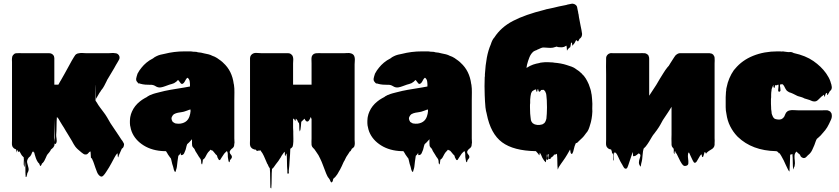

<svg xmlns="http://www.w3.org/2000/svg" viewBox="-20 -808 4540 1039"><path d="M650 -19Q649 -12 645 -8Q641 -4 639 -3Q637 0 635 6L623 33Q622 35 621 40Q620 45 619 43Q616 36 617 32.5Q618 29 615 21Q605 33 598 47Q591 61 583 75Q577 87 570 98Q563 109 556 120Q554 122 552 126Q548 133 539 142.5Q530 152 520 144Q510 136 505 123Q500 110 496 99Q492 88 488.5 77Q485 66 480 56Q479 54 478.5 52Q478 50 476 49Q475 48 474 47Q473 46 472 45Q471 37 471 28.5Q471 20 470 12Q466 12 463 15Q459 19 455 23.5Q451 28 445 28Q438 29 432 25Q426 21 421 17Q411 9 400 -1Q397 -4 394 -7Q391 -10 388 -14Q386 -17 384 -20Q382 -23 380 -26Q377 -31 374.5 -35.5Q372 -40 370 -44L347 -82Q342 -90 336.5 -99Q331 -108 326 -117L317 -131Q313 -137 310 -142.5Q307 -148 303 -154Q303 -155 302.5 -155.5Q302 -156 302 -156Q302 -157 301.5 -157Q301 -157 301 -158Q301 -157 298 -163V-164Q297 -164 297 -164.5Q297 -165 297 -165L288 -175Q286 -153 286 -127Q286 -101 284 -78Q284 -73 284.5 -68Q285 -63 286 -58Q287 -52 287 -45Q287 -38 284 -33Q283 -32 281.5 -30Q280 -28 278 -29H277Q275 -31 275 -35Q275 -31 275 -26.5Q275 -22 273 -18Q273 -17 271 -15Q271 -13 269 -11Q266 -7 262.5 -4.5Q259 -2 256 1Q256 2 254 4Q254 7 251 10Q249 14 246 17Q243 20 240 24Q236 28 233 34Q230 40 227.5 46.5Q225 53 221 60Q219 64 216.5 67.5Q214 71 211 74Q209 76 207 77Q206 79 205.5 81.5Q205 84 203 86Q198 94 196 87Q194 80 192 77Q187 73 184 68Q178 59 174 47.5Q170 36 167 25Q167 23 166.5 22Q166 21 166 20L163 13V6Q162 8 162 11.5Q162 15 160 16Q158 17 158 14.5Q158 12 156 12Q153 21 148.5 30Q144 39 136 44Q124 59 127 72.5Q130 86 134 100Q138 114 128 129Q127 134 126 139Q125 144 123 149Q122 150 120.5 150Q119 150 119 149Q117 128 117.5 106.5Q118 85 115 63Q115 58 114.5 68Q114 78 113.5 88Q113 98 111 94Q107 82 108.5 68.5Q110 55 108 42Q107 42 105.5 41Q104 40 105 40Q102 38 99.5 34.5Q97 31 95 28Q92 23 89.5 18Q87 13 82 9Q82 14 80 15Q78 16 77.5 12.5Q77 9 76 8L73 3Q73 4 72.5 4.5Q72 5 72 6Q69 21 70 21.5Q71 22 67 0Q66 0 65.5 -0.5Q65 -1 63 -1Q55 -4 50 -11Q48 -13 46 -19Q44 -26 44.5 -35Q45 -44 45 -51V-473Q45 -478 44.5 -483.5Q44 -489 45 -494Q45 -498 47 -504Q49 -508 50.5 -509.5Q52 -511 53 -512Q59 -520 70 -520Q78 -521 86 -520.5Q94 -520 101 -520H247Q256 -520 263 -515L269 -509Q270 -508 272 -504Q274 -498 274 -494V-350H296L306 -368Q308 -371 309.5 -373.5Q311 -376 312 -378L329 -408Q337 -423 345.5 -438Q354 -453 362 -468Q364 -472 368.5 -480Q373 -488 377 -494Q379 -497 380.5 -500Q382 -503 384 -505Q386 -510 392 -514.5Q398 -519 408 -520Q418 -522 428.5 -521Q439 -520 448 -520H567Q575 -520 584.5 -521Q594 -522 603 -520Q613 -520 620 -513Q627 -506 627 -496Q627 -492 626 -489Q625 -486 623 -483L615 -469Q611 -463 607.5 -456.5Q604 -450 600 -443Q600 -442 599.5 -442Q599 -442 599 -441L562 -379Q559 -375 558 -371Q551 -357 544 -343.5Q537 -330 528 -320Q526 -316 523.5 -312.5Q521 -309 518 -305Q513 -295 507 -286L499 -273Q499 -317 499 -333.5Q499 -350 498.5 -348Q498 -346 498 -333Q498 -320 497.5 -304Q497 -288 497 -275.5Q497 -263 497 -263L504 -253L513 -238Q517 -234 518 -231L539 -203Q550 -189 559.5 -173Q569 -157 578 -141L623 -74Q626 -69 629.5 -64Q633 -59 636 -54Q638 -52 642.5 -45.5Q647 -39 649 -34Q650 -33 650 -32Q650 -31 651 -29Q652 -25 650 -19ZM274 -61Q274 -56 274.5 -50Q275 -44 275 -39Q275 -42 275.5 -45.5Q276 -49 276 -53Q277 -58 277 -62Q277 -66 277 -69L274 -164Z M1249 -36Q1249 -32 1248 -30Q1248 -17 1243 -11Q1242 -9 1239 -6.5Q1236 -4 1233 -2Q1222 9 1223 16Q1224 23 1229 28Q1234 33 1235 40Q1236 47 1225 58Q1224 61 1223.5 64.5Q1223 68 1221 70Q1220 71 1217 65Q1216 60 1215 54Q1214 48 1213 42Q1212 25 1212.5 22.5Q1213 20 1208 9L1204 13Q1201 16 1198.5 18Q1196 20 1193 24Q1189 30 1185 36Q1181 42 1177 48Q1176 49 1174 53Q1172 57 1170 58Q1165 60 1162 53Q1159 46 1157 44Q1156 41 1155.5 38Q1155 35 1153 32Q1151 31 1147 27Q1145 25 1144 23L1134 11L1129 6Q1127 7 1124 5Q1121 3 1119 2Q1114 7 1114 8Q1106 15 1100.5 24.5Q1095 34 1090 44Q1089 46 1086.5 49Q1084 52 1081 54Q1079 56 1078 56Q1077 62 1076.5 68.5Q1076 75 1074 81Q1073 82 1071.5 80.5Q1070 79 1070 78Q1068 70 1068.5 66.5Q1069 63 1065 51Q1064 51 1063.5 50.5Q1063 50 1063 50Q1063 49 1061 47Q1061 45 1059.5 44Q1058 43 1058 43L1049 28L1037 9Q1036 5 1034 1.5Q1032 -2 1030 -5L1029 -6Q1025 -9 1021 -16Q1021 -17 1020.5 -17.5Q1020 -18 1020 -19Q1019 -24 1019 -30.5Q1019 -37 1019 -47V-55Q1017 -53 1016 -51L1013 -48Q1004 -37 993 -28Q989 -18 987 -7.5Q985 3 980 13Q979 17 976.5 21.5Q974 26 970 29Q969 30 964.5 31Q960 32 959 31Q958 28 958 24.5Q958 21 958 18Q957 21 955.5 23.5Q954 26 952 28Q951 30 949 31.5Q947 33 945 35Q942 51 940.5 65.5Q939 80 937 96Q936 100 935 104.5Q934 109 932 114Q932 119 929 122Q928 123 925 120Q924 118 923 115.5Q922 113 921 111Q920 106 917 94.5Q914 83 912 79Q911 75 910 70.5Q909 66 908 62Q907 59 906.5 55.5Q906 52 904 48L901 45Q898 41 895 36.5Q892 32 889 28Q888 25 886 22.5Q884 20 882 16Q881 14 880 12.5Q879 11 877 10H869Q804 8 757.5 -21Q711 -50 693 -95Q692 -98 691 -101Q690 -104 689 -107Q689 -108 688.5 -109Q688 -110 688 -111Q687 -116 686 -120.5Q685 -125 684 -129Q683 -135 683 -141.5Q683 -148 683 -154Q683 -158 683.5 -161Q684 -164 684 -168L685 -175Q688 -191 694 -204Q708 -236 737 -259Q743 -264 749 -268Q755 -272 762 -276L775 -283Q777 -285 780 -287Q783 -289 786 -290Q788 -292 791 -293Q794 -294 797 -295Q808 -300 819.5 -303Q831 -306 843 -309Q857 -313 871.5 -316Q886 -319 902 -322L926 -326Q940 -328 953.5 -330.5Q967 -333 981 -335Q985 -335 986 -336L1008 -340V-356Q1008 -352 1007.5 -358Q1007 -364 1007 -365Q1007 -364 1006.5 -367.5Q1006 -371 1006 -370Q1006 -371 1005.5 -372Q1005 -373 1005 -374Q1003 -380 997 -386Q996 -386 996 -386.5Q996 -387 994 -387Q992 -386 989.5 -383Q987 -380 986 -378Q983 -373 979 -365.5Q975 -358 969 -355Q962 -351 956 -360Q950 -369 946 -373Q944 -375 943 -375L934 -366Q931 -364 928 -362Q925 -360 922 -358Q916 -355 909.5 -353.5Q903 -352 897 -350Q885 -346 873.5 -341.5Q862 -337 850 -335Q835 -333 822 -341.5Q809 -350 794 -349Q780 -349 766.5 -350Q753 -351 739 -355Q735 -357 734 -357Q733 -357 732 -356Q731 -355 730 -356Q729 -357 728.5 -358Q728 -359 726 -360Q725 -362 723 -364Q721 -366 721 -366Q720 -367 718 -371Q716 -377 717 -383.5Q718 -390 720 -396Q721 -399 722 -402Q723 -405 724 -409Q734 -428 746 -442Q757 -456 772.5 -469Q788 -482 808 -492Q816 -499 827 -504Q837 -509 848.5 -512Q860 -515 872 -517Q895 -523 922 -526.5Q949 -530 981 -530H1001Q1007 -530 1012 -530Q1017 -530 1020 -529L1027 -528H1032Q1045 -528 1051 -525Q1068 -524 1085 -519Q1097 -517 1108.5 -514Q1120 -511 1129 -506Q1142 -502 1154.5 -494Q1167 -486 1177 -478Q1177 -477 1177.5 -477Q1178 -477 1178 -477Q1181 -475 1183.5 -472.5Q1186 -470 1188 -468Q1236 -425 1245 -353Q1246 -352 1246 -350Q1249 -329 1248.5 -308Q1248 -287 1248 -266V-59Q1248 -54 1248.5 -48Q1249 -42 1249 -36ZM1011 -203V-215Q1011 -216 1009 -215Q1008 -215 1006.5 -214.5Q1005 -214 1004 -214Q1000 -212 995 -210.5Q990 -209 985 -207Q975 -203 964.5 -201.5Q954 -200 943 -198Q938 -197 932 -195Q926 -193 921 -190Q917 -187 915 -184Q908 -175 908 -166Q908 -159 915 -148Q917 -147 919.5 -145.5Q922 -144 925 -142L930 -140Q943 -139 944 -138.5Q945 -138 956 -139Q999 -145 1008 -188Q1010 -194 1010 -199Q1010 -202 1011 -203Z M1900 -32Q1900 -26 1898 -18Q1897 -14 1894 -11Q1892 -9 1889.5 -7Q1887 -5 1884 -3Q1883 -2 1880 4.5Q1877 11 1876 11Q1875 11 1874 10Q1874 11 1873.5 11Q1873 11 1873 12Q1869 19 1864 26Q1859 33 1854 41L1848 53Q1847 56 1845 59.5Q1843 63 1841 66L1838 72Q1834 82 1829.5 91Q1825 100 1820 110Q1817 114 1814.5 119Q1812 124 1809 129L1806 134Q1805 135 1805 135.5Q1805 136 1804 137Q1794 152 1784 159Q1782 163 1781.5 168.5Q1781 174 1776 178Q1772 182 1768 172Q1764 162 1759 156Q1754 151 1751 144Q1748 137 1745 131L1727 84Q1724 76 1720.5 67.5Q1717 59 1713 51Q1705 32 1690 12L1681 -1L1674 -8Q1668 -14 1667 -20Q1667 -21 1666.5 -21.5Q1666 -22 1666 -23Q1665 -32 1665.5 -41Q1666 -50 1666 -59V-163L1662 -175Q1661 -174 1660 -171Q1659 -168 1658 -166Q1656 -162 1652 -156Q1648 -150 1642 -150Q1637 -151 1633 -156.5Q1629 -162 1627 -166Q1626 -164 1624 -162Q1621 -159 1618.5 -156.5Q1616 -154 1613 -152Q1611 -150 1610 -146Q1609 -136 1608.5 -126.5Q1608 -117 1606 -107Q1605 -104 1603.5 -99.5Q1602 -95 1602 -97Q1599 -108 1599.5 -119.5Q1600 -131 1598 -142Q1597 -143 1596 -144Q1595 -145 1594 -146L1591 -152Q1590 -154 1589.5 -156Q1589 -158 1587 -159Q1587 -160 1586.5 -160Q1586 -160 1586 -161Q1583 -163 1581 -166Q1580 -163 1580 -159.5Q1580 -156 1578 -154Q1577 -153 1576 -156Q1575 -159 1574 -161L1566 -167V-132Q1566 -125 1566 -116Q1566 -107 1567 -97V-85Q1567 -75 1567.5 -58Q1568 -41 1566 -26Q1566 -22 1564 -16Q1563 -13 1559 -9Q1557 -7 1557 -7Q1555 -5 1551 -3Q1550 13 1549.5 30Q1549 47 1547 64Q1546 76 1545.5 88.5Q1545 101 1543 113Q1542 117 1543 124Q1544 131 1539 132Q1535 133 1535 126Q1535 119 1535 115Q1533 94 1533 69Q1533 44 1531 22L1527 29Q1526 30 1525 34Q1524 38 1523 36Q1521 31 1521.5 25Q1522 19 1520 13L1515 19Q1512 22 1510 26Q1507 30 1504 34.5Q1501 39 1499 44Q1498 45 1497 47Q1496 49 1494 51Q1492 55 1489.5 58.5Q1487 62 1485 65Q1479 73 1473 80.5Q1467 88 1462 96Q1460 99 1457.5 101.5Q1455 104 1452 106Q1450 128 1450 158Q1450 188 1448 211Q1447 212 1445.5 210Q1444 208 1443 207Q1442 184 1442 154Q1442 124 1440 102Q1436 98 1433 91.5Q1430 85 1428 80H1427Q1420 65 1414 50Q1408 35 1400 21Q1397 16 1394 12.5Q1391 9 1389 5Q1385 7 1384 7H1377Q1373 9 1372 9Q1368 9 1368 7Q1368 5 1366 4Q1364 3 1362 1Q1360 1 1359 1.5Q1358 2 1355 0Q1354 0 1353.5 -0.5Q1353 -1 1351 -1Q1343 -4 1338 -11Q1336 -13 1334 -19Q1332 -26 1332.5 -35Q1333 -44 1333 -51V-493Q1333 -501 1338 -509L1344 -515Q1355 -523 1369.5 -521.5Q1384 -520 1397 -520H1539Q1550 -520 1557 -513Q1562 -510 1565 -501Q1566 -497 1566.5 -493.5Q1567 -490 1567 -486Q1567 -481 1566.5 -475.5Q1566 -470 1566 -465V-350H1666V-465Q1666 -474 1665.5 -484Q1665 -494 1667 -502Q1670 -511 1678 -516Q1682 -518 1685.5 -519Q1689 -520 1693 -520Q1701 -521 1708.5 -520.5Q1716 -520 1722 -520H1840Q1849 -520 1859.5 -521Q1870 -522 1880 -519Q1896 -514 1899 -498Q1901 -489 1900 -479Q1899 -469 1899 -460V-51Q1899 -50 1899.5 -43.5Q1900 -37 1900 -32Z M2534 -36Q2534 -32 2533 -30Q2533 -17 2528 -11Q2527 -9 2524 -6.5Q2521 -4 2518 -2Q2507 9 2508 16Q2509 23 2514 28Q2519 33 2520 40Q2521 47 2510 58Q2509 61 2508.5 64.5Q2508 68 2506 70Q2505 71 2502 65Q2501 60 2500 54Q2499 48 2498 42Q2497 25 2497.5 22.5Q2498 20 2493 9L2489 13Q2486 16 2483.5 18Q2481 20 2478 24Q2474 30 2470 36Q2466 42 2462 48Q2461 49 2459 53Q2457 57 2455 58Q2450 60 2447 53Q2444 46 2442 44Q2441 41 2440.5 38Q2440 35 2438 32Q2436 31 2432 27Q2430 25 2429 23L2419 11L2414 6Q2412 7 2409 5Q2406 3 2404 2Q2399 7 2399 8Q2391 15 2385.5 24.5Q2380 34 2375 44Q2374 46 2371.5 49Q2369 52 2366 54Q2364 56 2363 56Q2362 62 2361.5 68.5Q2361 75 2359 81Q2358 82 2356.5 80.5Q2355 79 2355 78Q2353 70 2353.5 66.5Q2354 63 2350 51Q2349 51 2348.5 50.5Q2348 50 2348 50Q2348 49 2346 47Q2346 45 2344.5 44Q2343 43 2343 43L2334 28L2322 9Q2321 5 2319 1.5Q2317 -2 2315 -5L2314 -6Q2310 -9 2306 -16Q2306 -17 2305.5 -17.5Q2305 -18 2305 -19Q2304 -24 2304 -30.5Q2304 -37 2304 -47V-55Q2302 -53 2301 -51L2298 -48Q2289 -37 2278 -28Q2274 -18 2272 -7.5Q2270 3 2265 13Q2264 17 2261.5 21.5Q2259 26 2255 29Q2254 30 2249.5 31Q2245 32 2244 31Q2243 28 2243 24.5Q2243 21 2243 18Q2242 21 2240.5 23.5Q2239 26 2237 28Q2236 30 2234 31.5Q2232 33 2230 35Q2227 51 2225.5 65.5Q2224 80 2222 96Q2221 100 2220 104.5Q2219 109 2217 114Q2217 119 2214 122Q2213 123 2210 120Q2209 118 2208 115.5Q2207 113 2206 111Q2205 106 2202 94.5Q2199 83 2197 79Q2196 75 2195 70.5Q2194 66 2193 62Q2192 59 2191.5 55.5Q2191 52 2189 48L2186 45Q2183 41 2180 36.5Q2177 32 2174 28Q2173 25 2171 22.5Q2169 20 2167 16Q2166 14 2165 12.5Q2164 11 2162 10H2154Q2089 8 2042.5 -21Q1996 -50 1978 -95Q1977 -98 1976 -101Q1975 -104 1974 -107Q1974 -108 1973.5 -109Q1973 -110 1973 -111Q1972 -116 1971 -120.5Q1970 -125 1969 -129Q1968 -135 1968 -141.5Q1968 -148 1968 -154Q1968 -158 1968.5 -161Q1969 -164 1969 -168L1970 -175Q1973 -191 1979 -204Q1993 -236 2022 -259Q2028 -264 2034 -268Q2040 -272 2047 -276L2060 -283Q2062 -285 2065 -287Q2068 -289 2071 -290Q2073 -292 2076 -293Q2079 -294 2082 -295Q2093 -300 2104.5 -303Q2116 -306 2128 -309Q2142 -313 2156.5 -316Q2171 -319 2187 -322L2211 -326Q2225 -328 2238.5 -330.5Q2252 -333 2266 -335Q2270 -335 2271 -336L2293 -340V-356Q2293 -352 2292.5 -358Q2292 -364 2292 -365Q2292 -364 2291.5 -367.5Q2291 -371 2291 -370Q2291 -371 2290.5 -372Q2290 -373 2290 -374Q2288 -380 2282 -386Q2281 -386 2281 -386.5Q2281 -387 2279 -387Q2277 -386 2274.5 -383Q2272 -380 2271 -378Q2268 -373 2264 -365.5Q2260 -358 2254 -355Q2247 -351 2241 -360Q2235 -369 2231 -373Q2229 -375 2228 -375L2219 -366Q2216 -364 2213 -362Q2210 -360 2207 -358Q2201 -355 2194.5 -353.5Q2188 -352 2182 -350Q2170 -346 2158.5 -341.5Q2147 -337 2135 -335Q2120 -333 2107 -341.5Q2094 -350 2079 -349Q2065 -349 2051.5 -350Q2038 -351 2024 -355Q2020 -357 2019 -357Q2018 -357 2017 -356Q2016 -355 2015 -356Q2014 -357 2013.5 -358Q2013 -359 2011 -360Q2010 -362 2008 -364Q2006 -366 2006 -366Q2005 -367 2003 -371Q2001 -377 2002 -383.5Q2003 -390 2005 -396Q2006 -399 2007 -402Q2008 -405 2009 -409Q2019 -428 2031 -442Q2042 -456 2057.5 -469Q2073 -482 2093 -492Q2101 -499 2112 -504Q2122 -509 2133.5 -512Q2145 -515 2157 -517Q2180 -523 2207 -526.5Q2234 -530 2266 -530H2286Q2292 -530 2297 -530Q2302 -530 2305 -529L2312 -528H2317Q2330 -528 2336 -525Q2353 -524 2370 -519Q2382 -517 2393.5 -514Q2405 -511 2414 -506Q2427 -502 2439.5 -494Q2452 -486 2462 -478Q2462 -477 2462.5 -477Q2463 -477 2463 -477Q2466 -475 2468.5 -472.5Q2471 -470 2473 -468Q2521 -425 2530 -353Q2531 -352 2531 -350Q2534 -329 2533.5 -308Q2533 -287 2533 -266V-59Q2533 -54 2533.5 -48Q2534 -42 2534 -36ZM2296 -203V-215Q2296 -216 2294 -215Q2293 -215 2291.5 -214.5Q2290 -214 2289 -214Q2285 -212 2280 -210.5Q2275 -209 2270 -207Q2260 -203 2249.5 -201.5Q2239 -200 2228 -198Q2223 -197 2217 -195Q2211 -193 2206 -190Q2202 -187 2200 -184Q2193 -175 2193 -166Q2193 -159 2200 -148Q2202 -147 2204.5 -145.5Q2207 -144 2210 -142L2215 -140Q2228 -139 2229 -138.5Q2230 -138 2241 -139Q2284 -145 2293 -188Q2295 -194 2295 -199Q2295 -202 2296 -203Z M3184 -272Q3185 -260 3185.5 -246.5Q3186 -233 3185 -220Q3186 -213 3185.5 -204.5Q3185 -196 3184 -184Q3183 -175 3181.5 -166Q3180 -157 3178 -149Q3177 -145 3176 -141.5Q3175 -138 3174 -135Q3170 -120 3165 -108Q3160 -96 3152 -88Q3148 -83 3143.5 -76.5Q3139 -70 3131 -62Q3127 -58 3122.5 -54Q3118 -50 3113 -45L3106 -38Q3105 -37 3104 -36Q3103 -35 3101 -34Q3100 -33 3099.5 -34Q3099 -35 3097 -35Q3095 -32 3093 -26Q3089 -17 3087 -7.5Q3085 2 3082 12Q3081 13 3079.5 18Q3078 23 3075 25Q3073 26 3070.5 23Q3068 20 3068 19Q3067 14 3066.5 9.5Q3066 5 3065 1Q3061 8 3057 15Q3053 22 3049 29Q3039 46 3026 64Q3021 71 3016 78Q3011 85 3006 93Q3005 94 3004.5 96Q3004 98 3002 100Q3001 102 3000 106Q2999 110 2998 108Q2996 87 2996 66Q2996 45 2994 25Q2994 23 2993 24.5Q2992 26 2990 26Q2990 26 2986 28Q2983 29 2978 29Q2977 30 2976.5 32Q2976 34 2974 36Q2974 37 2968 41Q2962 45 2962 45L2960 47Q2962 54 2950 52Q2946 51 2947 44Q2948 37 2949 30.5Q2950 24 2946 27Q2942 29 2943.5 36.5Q2945 44 2946.5 50.5Q2948 57 2942 57Q2935 57 2937.5 45.5Q2940 34 2938 26Q2937 37 2936.5 48Q2936 59 2934 71Q2934 69 2930 67Q2929 66 2928.5 65Q2928 64 2926 63L2918 51Q2914 45 2910.5 35.5Q2907 26 2901 18Q2900 21 2900 25Q2900 29 2898 32Q2897 33 2896 30Q2895 27 2894 26L2880 10Q2759 8 2697 -38Q2635 -84 2614 -191Q2614 -194 2613 -196Q2610 -204 2607 -227Q2605 -244 2604.5 -260.5Q2604 -277 2603 -293Q2602 -316 2602 -342Q2602 -368 2603 -390Q2603 -394 2604 -396V-406Q2607 -456 2614.5 -496Q2622 -536 2636 -568Q2644 -594 2655 -605Q2691 -661 2756.5 -695Q2822 -729 2927 -755Q2932 -757 2937 -758Q2942 -759 2947 -760L2975 -766Q2989 -770 3004 -773Q3019 -776 3034 -779Q3036 -780 3039 -780Q3041 -781 3044 -781Q3048 -783 3052 -783.5Q3056 -784 3060 -785Q3066 -786 3072 -787.5Q3078 -789 3084 -787Q3091 -785 3093 -783Q3103 -777 3104 -764L3107 -749Q3108 -746 3108.5 -743Q3109 -740 3109 -737Q3111 -732 3111.5 -726Q3112 -720 3113 -715L3122 -668Q3124 -657 3126.5 -646Q3129 -635 3130 -624Q3130 -613 3124 -605Q3122 -603 3122 -603Q3121 -602 3120.5 -601Q3120 -600 3116 -598Q3115 -596 3112 -590Q3109 -584 3108 -584Q3106 -584 3104.5 -586Q3103 -588 3101 -589Q3101 -589 3101 -589.5Q3101 -590 3100 -590Q3100 -590 3099.5 -590.5Q3099 -591 3098 -591Q3097 -590 3096 -588Q3095 -586 3094 -584Q3090 -574 3082 -566Q3079 -560 3078 -561Q3076 -565 3076 -569.5Q3076 -574 3074 -577Q3073 -579 3070 -576Q3069 -571 3068.5 -565Q3068 -559 3066 -553Q3066 -552 3063.5 -551Q3061 -550 3059 -548Q3054 -543 3052 -540Q3051 -539 3050 -536.5Q3049 -534 3048 -535Q3047 -541 3047 -548Q3047 -555 3045 -561Q3045 -561 3041 -559Q3035 -555 3031 -554Q3024 -552 3017 -552Q3010 -552 3002 -553Q2998 -553 2993 -556L2972 -550Q2959 -548 2946.5 -549.5Q2934 -551 2921 -551Q2914 -551 2906.5 -547.5Q2899 -544 2892 -541Q2891 -541 2890.5 -540.5Q2890 -540 2889 -540Q2888 -539 2884 -537Q2880 -536 2876 -534Q2872 -532 2868 -530Q2853 -518 2845 -498Q2837 -478 2832 -458L2829 -441H2830Q2849 -453 2865 -458.5Q2881 -464 2899 -467Q2903 -469 2906.5 -469Q2910 -469 2914 -470Q2929 -472 2944 -471.5Q2959 -471 2974 -470Q2976 -470 2977 -469Q3017 -466 3047 -456Q3061 -452 3074 -447Q3087 -442 3096 -435Q3099 -433 3102 -430.5Q3105 -428 3109 -426Q3112 -424 3115 -421.5Q3118 -419 3121 -416L3128 -410Q3131 -407 3132 -405Q3137 -401 3141.5 -395Q3146 -389 3150 -383Q3158 -370 3166 -352L3175 -326Q3177 -321 3178 -315Q3179 -309 3180 -303Q3182 -296 3182.5 -288Q3183 -280 3184 -272ZM2865 -140Q2870 -136 2875.5 -134.5Q2881 -133 2887 -132H2900Q2905 -133 2908 -133.5Q2911 -134 2915 -135Q2926 -140 2930.5 -148.5Q2935 -157 2937 -167Q2937 -171 2937.5 -174.5Q2938 -178 2938 -181Q2938 -184 2938.5 -186.5Q2939 -189 2939 -193Q2939 -199 2939.5 -208Q2940 -217 2940 -227Q2940 -235 2939.5 -245.5Q2939 -256 2939 -266Q2939 -268 2938.5 -271Q2938 -274 2938 -277Q2937 -285 2936.5 -293.5Q2936 -302 2932 -309Q2932 -311 2931 -312Q2928 -317 2922 -322Q2918 -321 2908 -321Q2908 -318 2904 -316Q2902 -311 2901 -312Q2901 -312 2900.5 -312Q2900 -312 2900 -313Q2899 -312 2898.5 -312Q2898 -312 2898 -312Q2896 -312 2896 -313Q2895 -314 2895 -316Q2893 -318 2893 -321.5Q2893 -325 2893 -324Q2891 -326 2889 -324Q2889 -323 2888.5 -322.5Q2888 -322 2888 -322Q2888 -319 2888 -315.5Q2888 -312 2884 -312Q2882 -312 2882 -316Q2882 -322 2881 -324Q2881 -324 2879 -324Q2877 -324 2875 -323L2869 -320Q2860 -316 2857 -309L2854 -303Q2852 -296 2851 -288Q2850 -280 2849 -269V-259Q2849 -255 2849 -250.5Q2849 -246 2848 -241V-228Q2848 -218 2848.5 -208.5Q2849 -199 2849 -193Q2850 -183 2851 -174Q2852 -165 2853 -158Q2855 -154 2855.5 -151.5Q2856 -149 2863 -141Q2864 -140 2865 -140Z M3847 -60Q3847 -53 3847.5 -46.5Q3848 -40 3847 -33V-24Q3846 -15 3841 -9L3835 -3Q3831 0 3825.5 3Q3820 6 3816 9Q3813 11 3810 13.5Q3807 16 3804 19Q3803 20 3802 22Q3801 24 3800 23Q3793 12 3796.5 12.5Q3800 13 3803 15.5Q3806 18 3796 15H3795H3794Q3794 15 3792 17Q3791 20 3790.5 23.5Q3790 27 3788 31Q3787 33 3786.5 36Q3786 39 3784 41Q3782 43 3780 41Q3778 38 3778 34Q3778 30 3776 27Q3774 28 3772 30Q3769 33 3767 37Q3762 44 3758.5 51.5Q3755 59 3750 66Q3749 67 3748 68.5Q3747 70 3745 71Q3743 73 3740 73Q3736 73 3733 68Q3732 66 3731 64Q3730 62 3729 61Q3723 50 3718.5 39Q3714 28 3709 18Q3705 18 3705 18Q3701 33 3703.5 49Q3706 65 3705 76.5Q3704 88 3689 90Q3682 91 3677.5 87Q3673 83 3669 77Q3661 65 3655 51.5Q3649 38 3642 25L3636 17Q3635 15 3634.5 12Q3634 9 3632 10Q3630 13 3630 20.5Q3630 28 3628 25Q3625 18 3626 10.5Q3627 3 3625 -4Q3621 -8 3619 -11Q3617 -15 3616 -16Q3616 -17 3615.5 -17.5Q3615 -18 3615 -19Q3614 -22 3614 -25.5Q3614 -29 3614 -33Q3613 -45 3613.5 -57Q3614 -69 3614 -80V-230Q3610 -223 3605 -215.5Q3600 -208 3595 -200L3567 -158Q3560 -145 3553 -132.5Q3546 -120 3538 -109Q3536 -106 3534 -103Q3532 -100 3530 -98Q3526 -92 3522 -87Q3518 -82 3514 -77L3507 -66Q3500 -54 3492.5 -41.5Q3485 -29 3474 -15Q3471 -11 3467 -8Q3466 -7 3465 -6Q3464 -5 3463 -4Q3459 10 3458 25Q3457 40 3455 54Q3454 59 3453 65Q3452 71 3450 77Q3449 81 3448 89Q3447 97 3446 93Q3437 82 3437.5 71Q3438 60 3441.5 50.5Q3445 41 3445.5 33.5Q3446 26 3436 22Q3434 24 3431 26Q3428 28 3426 30Q3422 33 3418.5 35Q3415 37 3410 37Q3409 37 3408 37.5Q3407 38 3406 37Q3405 32 3405 26Q3405 20 3404 15Q3402 18 3400 26Q3395 41 3390 56Q3385 71 3380 86Q3379 90 3375.5 97.5Q3372 105 3366 105Q3363 105 3362 104Q3358 102 3355.5 97.5Q3353 93 3351 90Q3349 86 3347 82.5Q3345 79 3343 76Q3340 70 3336.5 64.5Q3333 59 3331 53Q3327 45 3323.5 37Q3320 29 3315 22Q3313 20 3311 18.5Q3309 17 3307 16Q3302 19 3301.5 32Q3301 45 3301.5 55Q3302 65 3299 59Q3298 57 3299 43.5Q3300 30 3298 18Q3298 21 3295 23Q3292 25 3292 20Q3292 15 3291 12Q3290 9 3289 6.5Q3288 4 3287 1Q3286 1 3285 0.5Q3284 0 3282 0Q3281 0 3280.5 -0.5Q3280 -1 3278 -1Q3270 -4 3265 -11Q3263 -13 3261 -19Q3259 -26 3259.5 -35Q3260 -44 3260 -51V-405Q3260 -423 3259.5 -447Q3259 -471 3260 -493Q3260 -504 3268 -512Q3270 -514 3272.5 -516Q3275 -518 3279 -519Q3284 -521 3289.5 -520.5Q3295 -520 3300 -520H3438Q3445 -520 3453 -520.5Q3461 -521 3468 -520Q3471 -520 3474 -519Q3477 -518 3480 -516Q3482 -515 3484 -513Q3487 -512 3488 -509Q3490 -507 3490 -505Q3492 -501 3492.5 -497Q3493 -493 3493 -490V-290L3531 -348Q3532 -349 3534 -353Q3542 -367 3551 -382Q3560 -397 3569 -411L3580 -428Q3592 -445 3600 -453Q3600 -454 3600.5 -454.5Q3601 -455 3601 -455L3607 -465L3623 -490Q3629 -500 3637 -510Q3642 -514 3646.5 -516.5Q3651 -519 3657 -520H3820Q3824 -520 3830 -518Q3831 -518 3831.5 -517.5Q3832 -517 3833 -517Q3841 -513 3844 -505Q3847 -501 3847 -495Q3848 -488 3847.5 -480Q3847 -472 3847 -465Z M4475 -201Q4481 -195 4481 -187Q4483 -174 4477 -160.5Q4471 -147 4466 -137Q4457 -118 4445.5 -103.5Q4434 -89 4421 -75Q4418 -72 4413.5 -68Q4409 -64 4407 -62Q4405 -61 4402 -58Q4402 -58 4400 -56Q4396 -49 4393 -40Q4390 -31 4387 -23Q4383 -15 4379 -5Q4375 5 4370 13L4364 21L4363 22Q4360 25 4357.5 27.5Q4355 30 4352 32Q4349 35 4346.5 38Q4344 41 4340 44Q4333 49 4325 46.5Q4317 44 4312 37Q4311 35 4310.5 32.5Q4310 30 4308 29Q4306 27 4306 26Q4302 24 4297 19Q4294 17 4292 14Q4290 12 4290 12Q4280 22 4279.5 35Q4279 48 4281 62Q4283 76 4280 90Q4280 93 4276 99Q4275 101 4274 105.5Q4273 110 4272 108Q4270 87 4270 66.5Q4270 46 4268 25Q4268 25 4264 27Q4263 27 4262.5 27.5Q4262 28 4260 28Q4257 28 4256 29Q4255 51 4254.5 74.5Q4254 98 4252 121Q4252 122 4251 119.5Q4250 117 4248 116L4244 109Q4241 103 4238 96.5Q4235 90 4232 84Q4222 60 4208 36Q4203 27 4198 20Q4198 22 4196 22Q4195 23 4192 17Q4186 10 4179 10Q4050 7 3973 -67L3969 -71Q3947 -94 3931.5 -124.5Q3916 -155 3911 -192Q3907 -210 3907 -228Q3907 -246 3907 -265V-266Q3907 -274 3907 -282.5Q3907 -291 3908 -300Q3908 -305 3908.5 -310Q3909 -315 3910 -320Q3910 -322 3910 -325Q3910 -328 3911 -331Q3911 -332 3911.5 -333Q3912 -334 3912 -335Q3917 -361 3927 -384.5Q3937 -408 3951 -428Q3953 -431 3958 -436Q3996 -482 4055.5 -506Q4115 -530 4188 -530Q4194 -530 4200 -530Q4206 -530 4211 -529Q4217 -531 4222 -529L4246 -526Q4260 -528 4269 -524L4275 -521Q4340 -507 4382 -477.5Q4424 -448 4449 -413Q4451 -410 4453.5 -406.5Q4456 -403 4458 -399Q4471 -380 4477 -356Q4478 -355 4478 -353.5Q4478 -352 4479 -350Q4483 -336 4480 -327Q4480 -326 4479.5 -325.5Q4479 -325 4479 -325Q4478 -321 4476 -319.5Q4474 -318 4472 -316Q4471 -315 4470 -313.5Q4469 -312 4468 -310Q4468 -310 4466 -306Q4464 -302 4462 -300Q4461 -299 4460.5 -296Q4460 -293 4458 -294Q4456 -296 4456 -299.5Q4456 -303 4454 -305Q4453 -306 4450 -303Q4448 -301 4446 -295Q4445 -292 4444.5 -288.5Q4444 -285 4442 -285Q4440 -285 4440 -289.5Q4440 -294 4438 -295Q4438 -296 4434 -292Q4430 -288 4426 -286Q4418 -279 4408 -268.5Q4398 -258 4386 -259Q4378 -259 4370 -263Q4362 -267 4354 -269Q4350 -271 4344.5 -272Q4339 -273 4334 -275Q4330 -277 4325 -279.5Q4320 -282 4315 -283Q4309 -285 4302.5 -286.5Q4296 -288 4291 -291Q4286 -293 4281 -296Q4276 -299 4271 -301Q4266 -304 4260.5 -305.5Q4255 -307 4250 -309Q4246 -311 4244 -313Q4236 -317 4231 -327Q4227 -334 4223.5 -341.5Q4220 -349 4213 -353L4207 -347Q4211 -351 4211 -353Q4210 -353 4206.5 -352Q4203 -351 4201 -350V-341Q4202 -337 4202.5 -333.5Q4203 -330 4203 -326Q4205 -318 4202 -315Q4201 -312 4198.5 -312Q4196 -312 4194 -312L4193 -313Q4191 -315 4191 -320Q4191 -325 4192 -330.5Q4193 -336 4193 -341V-346Q4193 -349 4192.5 -349.5Q4192 -350 4192 -350Q4191 -350 4190 -349.5Q4189 -349 4188 -349Q4184 -347 4184 -347Q4183 -346 4179 -346Q4178 -346 4176.5 -347Q4175 -348 4174 -346Q4173 -344 4173 -338Q4173 -332 4170 -333Q4165 -335 4165 -340Q4165 -345 4166 -348Q4164 -346 4164 -346Q4162 -342 4162 -342Q4161 -340 4160 -337Q4159 -334 4158 -332Q4155 -326 4155 -318Q4154 -313 4153.5 -307Q4153 -301 4153 -295V-290Q4153 -286 4153 -281.5Q4153 -277 4152 -272Q4152 -258 4152 -246.5Q4152 -235 4153 -224V-218Q4154 -216 4154 -211Q4154 -206 4155 -204Q4155 -201 4155.5 -198.5Q4156 -196 4156 -193Q4157 -192 4157 -190.5Q4157 -189 4158 -187Q4162 -174 4170 -167Q4172 -165 4179 -163Q4181 -162 4185 -162Q4189 -161 4192 -161Q4195 -161 4199 -161Q4201 -162 4203.5 -162Q4206 -162 4208 -163Q4211 -165 4214.5 -167Q4218 -169 4220 -172Q4221 -174 4222 -175Q4223 -176 4224 -177L4230 -191Q4233 -200 4241 -205Q4243 -208 4246.5 -208.5Q4250 -209 4249 -209Q4253 -211 4256 -211Q4264 -213 4276.5 -212Q4289 -211 4299 -211H4430Q4437 -211 4444.5 -211.5Q4452 -212 4459 -211Q4465 -209 4468 -207L4473 -204Q4475 -202 4475 -201Z"/></svg>

Font: Rubik Wet Paint
Style: Regular
Weight: 400
Designer: Hubert and Fischer, NaN
Foundry: Hubert and Fischer, NaN
Version: Version 2.200